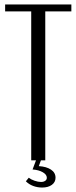

<svg xmlns="http://www.w3.org/2000/svg" viewBox="-20 -719 342 861"><path d="M300 -668H183V0H120V-668H3V-699H300ZM109 78Q119 86 135 91.5Q151 97 164 97Q175 97 182.5 92Q190 87 190 78Q190 64 172 53.5Q154 43 126 41L143 -4H165L154 26Q188 28 208.5 41.5Q229 55 229 78Q229 98 212.5 110Q196 122 169 122Q148 122 129 115Q110 108 96 94Z"/></svg>

Font: Moniqa Paragraph
Style: Regular
Weight: 400
Designer: Rajesh Rajput
Foundry: Rajesh Rajput
Version: Version 1.000